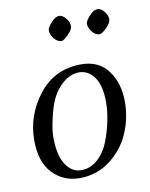

<svg xmlns="http://www.w3.org/2000/svg" viewBox="-76 -697 598 764"><g transform="rotate(-10 223.0 -315.0)"><path d="M165 -589Q165 -601 182.5 -620.5Q200 -640 215 -640Q229 -640 242 -624Q255 -608 255 -593Q255 -578 236 -559Q217 -540 209 -540Q191 -540 178 -557Q165 -574 165 -589ZM319 -589Q319 -601 337 -620.5Q355 -640 370 -640Q384 -640 397 -624Q410 -608 410 -593Q410 -578 390.5 -559Q371 -540 363 -540Q345 -540 332 -557Q319 -574 319 -589ZM32 -169Q32 -271 96.5 -353Q161 -435 268 -435Q339 -435 376.5 -384.5Q414 -334 414 -258Q414 -193 388.5 -133Q363 -73 309 -31.5Q255 10 185 10Q119 10 75.5 -36Q32 -82 32 -169ZM109 -168Q109 -96 133.5 -58Q158 -20 196 -20Q234 -20 263.5 -47Q293 -74 308.5 -114.5Q324 -155 332 -195.5Q340 -236 340 -270Q340 -337 315.5 -371Q291 -405 254 -405Q216 -405 181 -371.5Q146 -338 129 -280Q109 -210 109 -168Z"/></g></svg>

Font: OFL Sorts Mill Goudy TT
Style: Italic
Weight: 500
Italic angle: -6°
Version: Version 003.000